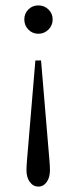

<svg xmlns="http://www.w3.org/2000/svg" viewBox="-20 -466 290 711"><path d="M70 -394Q70 -416 85 -431Q100 -446 122 -446Q144 -446 159.5 -431Q175 -416 175 -394Q175 -372 159.5 -356.5Q144 -341 122 -341Q100 -341 85 -356.5Q70 -372 70 -394ZM111 -242H132L163 127Q165 151 165 164Q165 191 153 208Q141 225 122 225Q103 225 90.5 208Q78 191 78 164Q78 151 80 127Z"/></svg>

Font: New Athena Unicode
Style: Regular
Weight: 400
Designer: J. Rusten 1997; rev. by R. Hancock 2001, 2002, rev. by D. Mastronarde 2002-2021
Foundry: GreekKeys New Athena Unicode
Version: Version 5.008